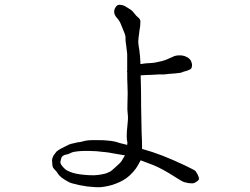

<svg xmlns="http://www.w3.org/2000/svg" viewBox="-20 -778 1040 800"><path d="M556 -605Q556 -595 561 -566Q564 -543 565 -518Q565 -514 565 -511Q579 -513 587 -514Q619 -515 634 -519Q657 -523 672 -529L697 -540Q706 -545 715.5 -546.5Q725 -548 738 -547Q751 -545 761 -539Q771 -533 776 -524Q781 -512 780 -504Q779 -494 776 -492Q771 -487 758 -483Q742 -479 734 -475Q730 -474 709 -472Q677 -470 675 -469Q659 -467 644 -468Q629 -467 609 -466Q590 -466 566 -464Q566 -449 567 -428Q568 -396 568 -336Q570 -230 570 -229Q572 -186 572 -160V-159V-157H574L577 -156Q651 -136 750 -89Q792 -69 795 -65Q798 -61 804 -50Q809 -39 809 -33Q809 -27 799 -21Q789 -14 781 -14Q772 -14 766 -15Q759 -16 748 -19Q738 -22 709 -41Q656 -75 619 -90Q598 -98 569 -109L566 -110L565 -108L555 -90Q549 -78 536 -63Q521 -46 507 -36Q493 -26 477.5 -19Q462 -12 445.5 -7Q429 -2 414 0Q399 3 380 2Q361 1 344 -1Q326 -4 309 -7Q293 -11 281 -14Q269 -17 251.5 -28Q234 -39 228 -46Q221 -54 219 -58Q217 -62 210 -69Q203 -76 201 -80Q199 -84 198 -92Q197 -101 197 -110Q197 -119 203 -130Q210 -140 215 -146Q221 -152 238 -161Q256 -170 266 -175Q275 -179 291 -182Q306 -186 312 -186Q319 -187 333 -191Q346 -194 361 -194H394Q412 -194 420 -193Q427 -192 442 -191Q456 -189 464.5 -186.5Q473 -184 479 -182Q480 -182 507 -175L510 -174V-177Q511 -183 511 -183Q505 -204 511 -256Q513 -272 513 -279Q514 -289 512 -306Q510 -319 511 -344Q512 -367 512 -388Q511 -408 511 -426Q510 -440 510 -478Q509 -480 509 -481Q509 -482 510 -484Q510 -488 510 -493Q510 -545 510 -553Q509 -565 506 -587Q502 -613 503 -617Q504 -628 497.5 -643Q491 -658 485 -674Q479 -690 470 -700Q461 -710 458 -717Q455 -724 456 -733Q457 -742 463 -750Q469 -758 477 -758Q485 -758 492 -756Q499 -754 508 -748Q517 -742 524 -738Q531 -734 539 -723Q547 -712 556 -705Q565 -698 565 -688Q565 -678 564 -669Q563 -660 561 -650Q556 -612 556 -605ZM446 -140Q438 -142 420 -144Q406 -145 400 -146Q395 -147 381.5 -148Q368 -149 353 -149H328Q316 -149 300 -147Q284 -145 280 -143Q277 -142 269 -138Q262 -135 256 -134Q248 -133 242 -128.5Q236 -124 235 -117Q234 -111 232 -106Q231 -101 232.5 -97Q234 -93 238.5 -87Q243 -81 250 -74.5Q257 -68 265 -65Q273 -61 284.5 -57.5Q296 -54 314 -51.5Q332 -49 353 -48Q374 -47 389 -49Q404 -51 420 -55Q436 -60 446 -68Q457 -77 464.5 -84.5Q472 -92 479 -98Q486 -105 489 -111Q493 -117 499 -128L501 -131H498Q482 -134 446 -140Z"/></svg>

Font: ToneOZ-Pinyin-Tsuipita-TC
Style: Regular
Weight: 400
Designer: ÂÆ£ÂøóÂáåJeffrey Xuan(jeffreyx@gmail.com, ToneOZ.com) ÈòøÂù§(cjkFonts)
Foundry: ToneOZ
Version: Version 0.24071